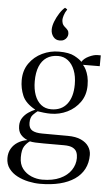

<svg xmlns="http://www.w3.org/2000/svg" viewBox="-64 -810 619 1085"><g transform="rotate(5 245.0 -267.5)"><path d="M205 234Q174 234 139.8 226.8Q105.5 219.5 76 204.2Q46.5 189 28 164.2Q9.5 139.5 9.5 104.5Q9.5 74.5 22.8 51.5Q36 28.5 59.5 13.8Q83 -1 113.5 -6Q90.5 -15 75 -33Q59.5 -51 59.5 -83Q59.5 -108.5 72.2 -127.8Q85 -147 104.2 -160.2Q123.5 -173.5 142.5 -181Q86.5 -211.5 69 -253Q51.5 -294.5 51.5 -340Q51.5 -396 79.8 -436.2Q108 -476.5 153 -498Q198 -519.5 247.5 -519.5Q305.5 -519.5 335.8 -503.2Q366 -487 378.5 -473Q390.5 -493 418.2 -506Q446 -519 465.5 -519H484.5L484 -457.5L389 -457Q398.5 -447 406.5 -431Q414.5 -415 419.8 -393.2Q425 -371.5 425 -343Q425 -288.5 397 -248.8Q369 -209 324.8 -187.5Q280.5 -166 230.5 -166Q212 -166 192.2 -168.2Q172.5 -170.5 156.5 -173Q146.5 -166 131.5 -150.8Q116.5 -135.5 116.5 -104.5Q116.5 -74 135.8 -62Q155 -50 194 -50L338.5 -49.5Q384 -49.5 413.5 -36Q443 -22.5 457.5 -0.5Q472 21.5 472 47.5Q472 92.5 453.8 127.2Q435.5 162 400.8 185.8Q366 209.5 316.8 221.8Q267.5 234 205 234ZM215.5 209.5Q275.5 209.5 316.8 190.5Q358 171.5 379.2 139.8Q400.5 108 400.5 71Q400.5 52.5 394.5 37.8Q388.5 23 371.5 14Q354.5 5 321.5 5H206.5Q179 5 159.2 4Q139.5 3 128 0Q111 11 97.8 30.8Q84.5 50.5 84.5 94Q84.5 133.5 104.2 159Q124 184.5 154.2 197Q184.5 209.5 215.5 209.5ZM231.5 -191Q289.5 -191 321 -231Q352.5 -271 352.5 -342.5Q352.5 -388.5 339 -422.8Q325.5 -457 301.5 -475.8Q277.5 -494.5 245.5 -494.5Q207 -494.5 180.2 -476.8Q153.5 -459 139.5 -424.8Q125.5 -390.5 125.5 -341Q125.5 -296.5 137.8 -262.8Q150 -229 173.8 -210Q197.5 -191 231.5 -191ZM244.5 -582.5Q222.5 -582.5 209 -599.8Q195.5 -617 195.5 -640.5Q195.5 -660.5 205.2 -685.8Q215 -711 229.8 -734Q244.5 -757 259.5 -769H260.5L272.5 -761.5V-759.5Q261 -742.5 256 -725.8Q251 -709 251 -700.5Q251 -692 254.2 -681Q257.5 -670 271.5 -658.5Q279.5 -652 285.5 -644.2Q291.5 -636.5 291.5 -623.5Q291.5 -613.5 286.2 -604Q281 -594.5 271 -588.5Q261 -582.5 247.5 -582.5Z"/></g></svg>

Font: Merriweather 144pt Light
Style: Regular
Weight: 300
Version: Version 2.100